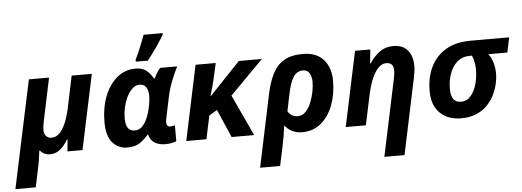

<svg xmlns="http://www.w3.org/2000/svg" viewBox="-93 -976 3790 1395"><g transform="rotate(-5 1802.0 -278.0)"><path d="M-33.2 240.2 133.8 -545.9H280.8L214.8 -231Q207 -194.3 207 -169.9Q207 -140.6 222.4 -124.8Q237.8 -108.9 261.2 -108.9Q296.4 -108.9 322.8 -137.7Q349.1 -166.5 367.9 -214.1Q386.7 -261.7 397.9 -316.9L445.8 -545.9H592.8L477.1 0H367.2L376 -85.9H371.1Q344.2 -40 312.3 -15.1Q280.3 9.8 241.2 9.8Q216.3 9.8 197.5 0.2Q178.7 -9.3 168.9 -22.9H164.1Q161.1 0 157.2 29.5Q153.3 59.1 147.9 84L115.2 240.2Z M802.7 9.8Q738.3 9.8 696 -38.1Q653.8 -85.9 653.8 -188Q653.8 -293 686.3 -376.2Q718.8 -459.5 776.9 -507.8Q835 -556.2 910.6 -556.2Q963.4 -556.2 991.9 -532.2Q1020.5 -508.3 1040 -472.2H1043.9Q1052.2 -488.8 1065.2 -510.5Q1078.1 -532.2 1091.8 -545.9H1215.8Q1198.7 -513.7 1174.3 -454.8Q1149.9 -396 1135.7 -329.1L1103 -172.9Q1100.1 -158.2 1100.1 -147Q1100.1 -115.2 1129.9 -115.2Q1137.2 -115.2 1146.5 -117.2Q1155.8 -119.1 1161.6 -121.1V-4.9Q1150.9 0 1129.6 4.9Q1108.4 9.8 1081.1 9.8Q1035.2 9.8 1004.2 -9Q973.1 -27.8 961.9 -70.8H958Q931.2 -38.6 896.7 -14.4Q862.3 9.8 802.7 9.8ZM867.7 -108.9Q908.2 -108.9 934.6 -144.5Q960.9 -180.2 976.1 -234.9Q983.4 -261.2 989 -293Q994.6 -324.7 994.6 -351.1Q994.6 -390.1 979 -413.6Q963.4 -437 931.6 -437Q902.8 -437 879.2 -415.8Q855.5 -394.5 838.4 -359.9Q821.3 -325.2 812 -283.9Q802.7 -242.7 802.7 -202.1Q802.7 -108.9 867.7 -108.9ZM918.9 -606V-621.1Q931.2 -644.5 944.6 -675.8Q958 -707 970.7 -738.8Q983.4 -770.5 992.2 -795.9H1130.9V-784.2Q1106.9 -745.1 1075.7 -699.2Q1044.4 -653.3 1006.8 -606Z M1233.9 0 1349.6 -545.9H1496.6L1469.7 -425.8Q1463.9 -399.9 1455.1 -368.7Q1446.3 -337.4 1438 -311H1441.9L1665 -545.9H1833L1589.8 -299.8L1729 0H1564.9L1475.6 -205.1L1417 -169.9L1380.9 0Z M1751.5 240.2 1862.8 -288.1Q1880.4 -370.6 1909.7 -430.7Q1939 -490.7 1991.7 -523.4Q2044.4 -556.2 2131.8 -556.2Q2231.4 -556.2 2283 -497.8Q2334.5 -439.5 2334.5 -344.2Q2334.5 -246.1 2304.2 -165.8Q2273.9 -85.4 2216.8 -37.8Q2159.7 9.8 2078.6 9.8Q2036.6 9.8 2004.6 -7.1Q1972.7 -23.9 1952.6 -50.8Q1948.2 -12.7 1941.7 24.9Q1935.1 62.5 1926.8 103L1897.5 240.2ZM2057.6 -108.9Q2090.8 -108.9 2114.7 -134.3Q2138.7 -159.7 2154.5 -198Q2170.4 -236.3 2178 -276.4Q2185.5 -316.4 2185.5 -346.2Q2185.5 -388.7 2169.4 -412.8Q2153.3 -437 2122.6 -437Q2080.1 -437 2054.2 -398.9Q2028.3 -360.8 2011.7 -280.8L1984.9 -151.9Q2008.8 -108.9 2057.6 -108.9Z M2657.7 240.2 2775.9 -318.8Q2783.7 -354 2783.7 -377Q2783.7 -437 2731 -437Q2697.8 -437 2670.9 -408.4Q2644 -379.9 2624.3 -332Q2604.5 -284.2 2591.8 -226.1L2543.9 0H2397L2512.7 -545.9H2624L2613.8 -444.8H2617.7Q2649.4 -493.7 2691.7 -524.9Q2733.9 -556.2 2791 -556.2Q2861.3 -556.2 2896.7 -513.7Q2932.1 -471.2 2932.1 -398.9Q2932.1 -380.9 2929.2 -358.4Q2926.3 -335.9 2920.9 -311L2804.7 240.2Z M3238.8 9.8Q3143.1 9.8 3085 -46.4Q3026.9 -102.5 3026.9 -207Q3026.9 -305.7 3063.7 -382.1Q3100.6 -458.5 3173.6 -502.2Q3246.6 -545.9 3355 -545.9H3636.7L3613.8 -437H3475.1Q3493.2 -415.5 3506.1 -377Q3519 -338.4 3519 -288.1Q3519 -262.2 3511.5 -224.6Q3503.9 -187 3485.6 -146.2Q3467.3 -105.5 3435.3 -70.1Q3403.3 -34.7 3355 -12.5Q3306.6 9.8 3238.8 9.8ZM3248 -109.9Q3288.6 -109.9 3317.1 -141.4Q3345.7 -172.9 3360.8 -223.9Q3376 -274.9 3376 -333Q3376 -365.2 3370.4 -390.4Q3364.7 -415.5 3356 -437H3341.8Q3284.2 -437 3247.1 -403.8Q3210 -370.6 3192.4 -318.6Q3174.8 -266.6 3174.8 -210Q3174.8 -109.9 3248 -109.9Z"/></g></svg>

Font: Open Sans
Style: Bold Italic
Weight: 700
Italic angle: -12°
Designer: Monotype Design Team
Foundry: Monotype Imaging Inc.
Version: Version 3.003; ttfautohint (v1.8.4)